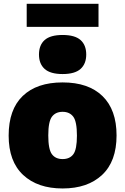

<svg xmlns="http://www.w3.org/2000/svg" viewBox="-20 -1002 673 1032"><path d="M316.5 11Q182 11 104.2 -61.8Q26.5 -134.5 26.5 -273Q26.5 -413.5 102.2 -486.2Q178 -559 316.5 -559Q455.5 -559 531 -485.5Q606.5 -412 606.5 -274Q606.5 -134.5 528.8 -61.8Q451 11 316.5 11ZM316.5 -147Q355 -147 374.2 -173Q393.5 -199 393.5 -273Q393.5 -348.5 373.8 -374.8Q354 -401 316.5 -401Q279 -401 259.2 -374.8Q239.5 -348.5 239.5 -274Q239.5 -199.5 259 -173.2Q278.5 -147 316.5 -147ZM316.5 -604Q250.5 -604 220 -631.5Q189.5 -659 189.5 -709Q189.5 -759.5 220 -786.8Q250.5 -814 316.5 -814Q382.5 -814 413 -786.8Q443.5 -759.5 443.5 -709Q443.5 -659 413 -631.5Q382.5 -604 316.5 -604ZM123.5 -857.5V-981.5H509.5V-857.5Z"/></svg>

Font: Encode Sans Black
Style: Regular
Weight: 900
Designer: Multiple Designers
Foundry: Impallari Type
Version: Version 3.002; ttfautohint (v1.8.3) -l 8 -r 50 -G 200 -x 14 